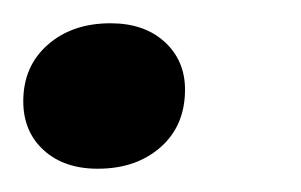

<svg xmlns="http://www.w3.org/2000/svg" viewBox="-28 -137 259 165"><path d="M-8 -50Q-8 -80 13 -98.5Q34 -117 67 -117Q96 -117 113.5 -101Q131 -85 131 -60Q131 -29 110 -10.5Q89 8 56 8Q27 8 9.5 -8Q-8 -24 -8 -50Z"/></svg>

Font: Mona Sans SemiBold
Style: Italic
Weight: 600
Italic angle: -11.7°
Designer: Deni Anggara
Foundry: GitHub
Version: Version 2.000